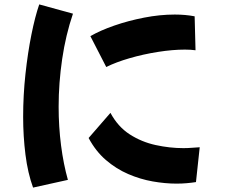

<svg xmlns="http://www.w3.org/2000/svg" viewBox="-20 -810 1040 871"><path d="M130 41Q106 -25 95.5 -108.5Q85 -192 85 -280Q85 -378 95.5 -474.5Q106 -571 122.5 -653Q139 -735 158 -790L311 -748Q278 -651 262 -542Q246 -433 246 -326Q246 -235 257 -150Q268 -65 288 6ZM462 -506 390 -646Q435 -672 498.5 -694Q562 -716 633.5 -730Q705 -744 773 -744Q797 -744 819.5 -742Q842 -740 863 -736L867 -582Q845 -585 819 -585Q763 -585 696.5 -574.5Q630 -564 568 -546Q506 -528 462 -506ZM869 16Q850 19 827.5 21Q805 23 781 23Q729 23 672.5 13Q616 3 561.5 -20.5Q507 -44 460.5 -84Q414 -124 382 -184L481 -298Q515 -235 568.5 -200.5Q622 -166 686 -152Q750 -138 812 -138Q831 -138 849.5 -139.5Q868 -141 886 -142Z"/></svg>

Font: Mochiy Pop One
Style: Regular
Weight: 400
Designer: FONTDASU
Foundry: FONTDASU / Google Inc. / Adobe
Version: Version 2.000